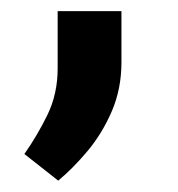

<svg xmlns="http://www.w3.org/2000/svg" viewBox="-20 -129 313 338"><path d="M81.5 -8.8V-109.4H193.8V-19.5Q193.8 27.3 176.8 66.9Q159.7 106.4 134 137Q108.4 167.5 82.5 189L22.9 142.1Q45.9 109.4 63.7 72.8Q81.5 36.1 81.5 -8.8Z"/></svg>

Font: Vazirmatn UI FD
Style: Bold
Weight: 700
Designer: Saber Rastikerdar
Foundry: Saber Rastikerdar
Version: Version 33.003